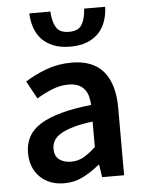

<svg xmlns="http://www.w3.org/2000/svg" viewBox="-53 -773 622 827"><g transform="rotate(-5 258.0 -359.0)"><path d="M192 12Q127 12 87 -27.5Q47 -67 47 -132Q47 -171 63.5 -201.5Q80 -232 115.5 -254Q151 -276 205.5 -291Q260 -306 336 -314Q335 -333 330.5 -350.5Q326 -368 315.5 -381.5Q305 -395 288 -402.5Q271 -410 246 -410Q210 -410 175.5 -396Q141 -382 108 -362L66 -439Q107 -465 158 -484Q209 -503 268 -503Q360 -503 405.5 -448.5Q451 -394 451 -291V0H356L348 -54H344Q311 -26 273.5 -7Q236 12 192 12ZM229 -78Q259 -78 283.5 -92Q308 -106 336 -132V-242Q286 -236 252 -226Q218 -216 197 -203.5Q176 -191 167 -175Q158 -159 158 -141Q158 -108 178 -93Q198 -78 229 -78ZM269 -572Q226 -572 195.5 -584.5Q165 -597 145.5 -618Q126 -639 116 -668Q106 -697 105 -730H196Q198 -688 213 -662Q228 -636 269 -636Q310 -636 325 -662Q340 -688 342 -730H433Q432 -697 422 -668Q412 -639 392.5 -618Q373 -597 342.5 -584.5Q312 -572 269 -572Z"/></g></svg>

Font: CV Source Sans Light
Style: Bold
Weight: 600
Designer: Paul D. Hunt
Foundry: Adobe Systems Incorporated
Version: Version 3.001